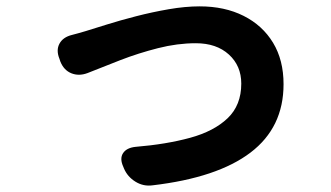

<svg xmlns="http://www.w3.org/2000/svg" viewBox="-20 -548 1040 604"><path d="M167 -363Q156 -390 167 -410.5Q178 -431 206 -438Q214 -440 226.5 -443.5Q239 -447 249 -450Q275 -458 316.5 -471Q358 -484 408.5 -497Q459 -510 511 -519Q563 -528 608 -528Q687 -528 746.5 -498Q806 -468 839 -413.5Q872 -359 872 -283Q872 -147 768 -68Q664 11 460 35Q431 39 406 23.5Q381 8 370 -18L368 -23Q356 -49 367 -66Q378 -83 406 -86Q503 -94 578 -114.5Q653 -135 696 -176Q739 -217 739 -285Q739 -341 700 -376.5Q661 -412 596 -412Q538 -412 477 -396.5Q416 -381 359 -359Q302 -337 255 -318Q228 -308 204.5 -317.5Q181 -327 170 -354Z"/></svg>

Font: Chiron GoRound TC
Style: Bold
Weight: 700
Designer: Ryoko NISHIZUKA 西塚涼子 (kana, bopomofo & ideographs); Paul D. Hunt (Latin, Greek & Cyrillic); Sandoll Communications 산돌커뮤니
Foundry: Adobe
Version: Version 1.000;hotconv 1.1.1;makeotfexe 2.6.0